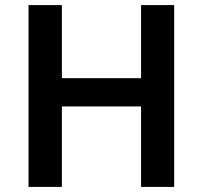

<svg xmlns="http://www.w3.org/2000/svg" viewBox="-20 -734 797 754"><path d="M664 0H534V-316H223V0H92V-714H223V-427H534V-714H664Z"/></svg>

Font: Noto Sans Javanese SemiBold
Style: Regular
Weight: 600
Version: Version 2.004